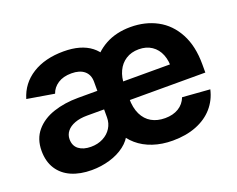

<svg xmlns="http://www.w3.org/2000/svg" viewBox="-94 -717 1099 892"><g transform="rotate(-20 455.0 -271.5)"><path d="M33.2 -152.8Q33.2 -211.9 66.4 -251Q99.6 -290 154.8 -308.3Q210 -326.7 276.9 -326.7H766.1L731 -300.8Q733.9 -342.8 721.2 -374.8Q708.5 -406.7 681.9 -424.6Q655.3 -442.4 618.2 -442.4Q581.1 -442.4 554.2 -425Q527.3 -407.7 513.2 -377.4Q499 -347.2 499 -308.6V-243.7Q499 -196.3 514.6 -164.1Q530.3 -131.8 558.6 -115.7Q586.9 -99.6 625.5 -99.6Q664.6 -99.6 692.1 -116.2Q719.7 -132.8 731.9 -164.1L867.7 -153.8Q856.4 -104 824.2 -66.9Q792 -29.8 740.7 -9.5Q689.5 10.7 623.5 10.7Q570.3 10.7 526.1 -4.2Q481.9 -19 450 -46.6Q418 -74.2 399.9 -111.8L406.7 -440.9Q439.5 -494.1 492.9 -523.4Q546.4 -552.7 617.2 -552.7Q690.4 -552.7 748 -521.7Q805.7 -490.7 839.1 -428.5Q872.6 -366.2 872.6 -275.9V-234.9H288.1Q252.4 -234.9 226.6 -225.1Q200.7 -215.3 187.3 -198.2Q173.8 -181.2 173.8 -159.2Q173.8 -126.5 196.3 -109.4Q218.8 -92.3 256.3 -92.3Q290 -92.3 316.4 -106Q342.8 -119.6 357.4 -143.1Q372.1 -166.5 372.1 -195.3V-371.6Q372.1 -406.2 349.6 -425.3Q327.1 -444.3 286.1 -444.3Q245.6 -444.3 219 -426.8Q192.4 -409.2 183.1 -381.3L48.8 -403.8Q69.8 -474.6 132.3 -513.7Q194.8 -552.7 286.6 -552.7Q372.1 -552.7 421.9 -514.4Q471.7 -476.1 482.4 -400.4L474.6 -96.2H432.6Q418.9 -63 387.2 -38.8Q355.5 -14.6 312.5 -2Q269.5 10.7 222.7 10.7Q166 10.7 123.3 -7.8Q80.6 -26.4 56.9 -63.2Q33.2 -100.1 33.2 -152.8Z"/></g></svg>

Font: Inter RS Variable
Style: Regular
Weight: 400
Designer: Rasmus Andersson (customised by Maria Ramos and Noel Pretorius)
Foundry: rsms
Version: Version 3.001;Glyphs 3.2.3 (3260)